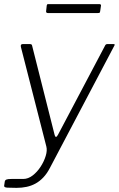

<svg xmlns="http://www.w3.org/2000/svg" viewBox="-35 -743 574 928"><path d="M45 165Q17 165 0.5 164Q-16 163 -15 155L-12 135Q-11 128 -4.5 125Q2 122 20 122H77Q101 122 123 105Q145 88 161.5 62.5Q178 37 186 10.5Q194 -16 189 -35L66 -516Q63 -530 75 -530H109Q119 -530 120 -523L229 -91Q231 -82 235.5 -81.5Q240 -81 246 -93L472 -521Q474 -526 477 -528Q480 -530 484 -530H514Q523 -530 517 -521L206 69Q192 96 174.5 114.5Q157 133 137 144Q117 155 94 160Q71 165 45 165ZM453 -715 449 -688Q448 -683 446.5 -681.5Q445 -680 438 -680H196Q191 -680 189 -683Q187 -686 188 -690L191 -717Q192 -720 193 -721.5Q194 -723 197 -723H447Q450 -723 452 -720.5Q454 -718 453 -715Z"/></svg>

Font: Libre Franklin Thin ExtraLight
Style: Italic
Weight: 250
Italic angle: -8°
Version: Version 3.000